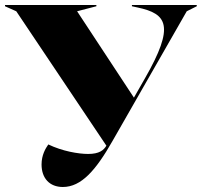

<svg xmlns="http://www.w3.org/2000/svg" viewBox="-35 -732 806 767"><path d="M216 15C290 15 348 -52 414 -168L711 -687L751 -707V-712H492V-707L515 -702C632 -677 665 -630 544 -419L500 -342L273 -687L350 -707V-712H-15V-707L30 -687L390 -150C379 -132 362 -117 317 -117C278 -117 214 -128 158 -155C147 -139 131 -113 131 -75C131 -20 163 15 216 15Z"/></svg>

Font: Nyght Serif Dark
Style: Regular
Weight: 800
Designer: Maksym Kobuzan
Version: Version 0.410;Glyphs 3.1.2 (3151)